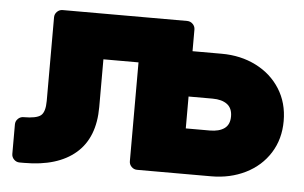

<svg xmlns="http://www.w3.org/2000/svg" viewBox="-43 -582 1037 654"><g transform="rotate(5 475.5 -255.0)"><path d="M446 0Q435 0 427 -8Q419 -16 419 -27V-365H299V-202Q299 -97 237 -43.5Q175 10 61 10H45Q34 10 26 2Q18 -6 18 -17V-118Q18 -129 26 -137Q34 -145 45 -145Q89 -145 104 -157Q119 -169 119 -207V-493Q119 -504 127 -512Q135 -520 146 -520H572Q583 -520 591 -512Q599 -504 599 -493V-419H699Q764 -419 816.5 -392.5Q869 -366 899 -318.5Q929 -271 929 -209Q929 -147 899 -99.5Q869 -52 816.5 -26Q764 0 699 0ZM681 -155Q713 -155 731 -168Q749 -181 749 -209Q749 -237 731 -250.5Q713 -264 681 -264H599V-155Z"/></g></svg>

Font: Hezaedrus
Style: Bold
Weight: 700
Designer: Hubert & Fischer
Foundry: Hubert & Fischer
Version: Version 1.10;September 3, 2019;FontCreator 11.5.0.2425 64-bi